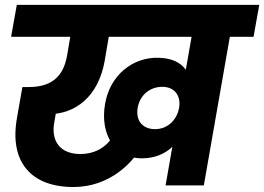

<svg xmlns="http://www.w3.org/2000/svg" viewBox="-20 -760 1083 787"><path d="M815.5 0 922.1 -609.2H1019.3L1042.7 -740H48.9L25.5 -609.2H765.3L658.7 0ZM281 6.6C425.1 6.6 530.9 -88.2 578.5 -192L456.4 -228.6C441.4 -188.5 398.7 -128.7 309 -128.7C224.8 -128.7 188.9 -183.8 202.3 -257.4L222.6 -374.2L158 -291.8C164.4 -291.8 170.8 -291.8 176.7 -291.8C288.7 -291.8 382.8 -362.6 409.3 -511.5L427.6 -619.8H269.8L255.1 -532.9C239.2 -440.9 186 -403.2 97 -403.2C89.1 -403.2 79.7 -403.2 71.8 -403.2L49.5 -276.2C17.4 -94.8 108.7 6.6 281 6.6ZM560.2 -111C668.7 -111 723.7 -183.7 742.4 -260.4L746 -317.6H714C706.2 -272.4 670.3 -230.6 615.3 -230.6C568.9 -230.6 534.6 -261.3 544.4 -318.6C554.2 -372.8 596.7 -404.1 644.7 -404.1C702.7 -404.1 721.9 -359.2 714 -317.6L746 -317.2L762.3 -372.2C771 -450.5 738.6 -520.1 630.9 -523.2C523.9 -526.7 430.6 -451.7 410.6 -333.8C389.1 -209.4 450.7 -111 560.2 -111Z"/></svg>

Font: Poppins Devanagari Thin
Style: Italic
Weight: 100
Italic angle: -10°
Designer: Ninad Kale (Devanagari), Jonny Pinhorn (Latin)
Foundry: Indian Type Foundry
Version: 4.005